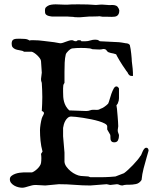

<svg xmlns="http://www.w3.org/2000/svg" viewBox="-20 -854 732 884"><path d="M25.4 -28.8Q25.4 -38.1 32.5 -43.9Q39.6 -49.8 49.6 -53.5Q59.6 -57.1 69.8 -58.6Q80.1 -60.1 86.9 -60.1H126.5Q130.9 -61 137.7 -65.4Q144.5 -69.8 151.1 -75.9Q157.7 -82 162.8 -89.6Q168 -97.2 168.9 -104Q170.4 -114.3 170.4 -126Q170.4 -135.3 168.9 -145.5L175.8 -156.2Q168.9 -181.2 166.5 -206.1Q164.1 -231 164.1 -254.9Q164.1 -259.8 164.8 -267.1Q165.5 -274.4 166.7 -282Q168 -289.6 169.4 -296.6Q170.9 -303.7 172.4 -309.1Q172.9 -310.5 173.8 -312.5Q175.8 -316.4 175.8 -317.4Q177.2 -320.8 179.2 -323.7Q180.2 -326.2 181.4 -328.9Q182.6 -331.5 182.6 -333Q182.6 -336.9 178.7 -339.8Q174.8 -342.8 172.4 -342.8Q173.3 -358.9 174.1 -375.2Q174.8 -391.6 174.8 -407.2Q174.8 -423.8 174.1 -439.7Q173.3 -455.6 172.4 -472.2Q169.9 -479 169.4 -482.2Q168.9 -485.4 168.9 -490.7L172.4 -519.5L168.9 -571.8Q168.9 -577.6 163.8 -585Q158.7 -592.3 151.9 -598.9Q145 -605.5 137.9 -610.1Q130.9 -614.7 126.5 -615.7H91.3L87.4 -617.7Q85.9 -618.7 84.5 -619.4Q83 -620.1 82 -620.1Q75.2 -622.1 66.7 -623.3Q58.1 -624.5 50.8 -627.4Q43.5 -630.4 38.6 -636Q33.7 -641.6 33.7 -652.3Q33.7 -661.1 36.1 -665.8Q38.6 -670.4 43.2 -672.6Q47.9 -674.8 54.4 -675.3Q61 -675.8 69.3 -675.8Q82.5 -675.8 94.7 -674.8Q106.9 -673.8 115.7 -667.5Q118.2 -668 120.6 -668.5Q123 -668.9 125 -668.9H134.3Q157.7 -668.9 182.9 -665.3Q208 -661.6 229 -659.7L256.8 -654.8Q263.2 -654.8 269.8 -657Q276.4 -659.2 283.4 -661.9Q290.5 -664.6 297.4 -666.7Q304.2 -668.9 311 -668.9Q315.9 -668.9 319.3 -666.5Q322.8 -664.1 330.1 -664.1Q332.5 -664.1 334.7 -666.5Q336.9 -668.9 342.3 -668.9Q347.2 -668.9 349.9 -668.5Q352.5 -668 355 -664.1H374Q384.3 -664.1 395.5 -667.7Q406.7 -671.4 418 -671.4Q424.8 -671.4 428.7 -670.4Q432.6 -669.4 439.9 -664.1L527.8 -659.7Q534.2 -659.2 539.6 -658.2Q544.4 -657.2 549.8 -656.5Q555.2 -655.8 559.1 -654.8Q561.5 -654.8 564.9 -654.3Q568.4 -653.8 571.3 -652.3Q574.2 -650.9 576.4 -648.4Q578.6 -646 578.6 -642.1Q580.1 -637.7 581.5 -627.7Q583 -617.7 584.2 -606.4Q585.4 -595.2 586.2 -585.4Q586.9 -575.7 586.9 -571.8Q589.4 -555.2 590.8 -538.1Q592.3 -521 592.3 -504.4H584.5Q573.7 -504.4 566.9 -521Q562.5 -526.9 560.5 -529.1Q558.6 -531.2 557.6 -533.7Q550.8 -543 543.7 -554Q536.6 -564.9 530.8 -574.7Q524.9 -584.5 520.5 -592.5Q516.1 -600.6 514.6 -604Q508.8 -606.4 502.4 -607.7Q496.1 -608.9 490.2 -610.1Q484.4 -611.3 479.5 -613.5Q474.6 -615.7 471.2 -621.1Q467.3 -628.4 456.1 -628.4Q451.7 -628.4 451.2 -627.4Q448.7 -627 445.1 -626.5Q441.4 -626 437.5 -626Q429.2 -626 420.9 -626.7Q412.6 -627.4 407.2 -627.4Q403.8 -627.4 402.8 -628.4Q401.9 -629.4 399.4 -629.4Q398.4 -629.4 397.7 -629.9Q397 -630.4 396 -630.9Q385.3 -632.3 374.5 -632.8Q363.8 -633.3 353 -633.3Q342.3 -633.3 332 -632.8Q321.8 -632.3 311 -630.9Q307.6 -629.9 303.2 -627Q298.8 -624 294.7 -619.9Q290.5 -615.7 287.1 -611.3Q283.7 -606.9 282.7 -603Q278.8 -586.4 277.8 -565.7Q276.9 -544.9 276.9 -522.9V-472.2Q272.5 -466.8 271.5 -461.2Q270.5 -455.6 270.5 -447.8V-430.7Q270.5 -418.9 271.2 -407.7Q272 -396.5 274.9 -385.7Q277.8 -375 283.4 -365Q289.1 -355 298.8 -345.7L377.4 -342.8Q386.7 -342.8 395.5 -346.2Q397.9 -347.2 401.4 -347.9Q404.8 -348.6 408.2 -348.6L427.2 -348.1Q435.5 -348.1 442.4 -353Q446.3 -354 451.4 -356.7Q456.5 -359.4 461.7 -363Q466.8 -366.7 471.2 -370.4Q475.6 -374 478 -377Q481 -382.8 484.6 -396Q488.3 -409.2 492.9 -422.4Q497.6 -435.5 503.2 -445.8Q508.8 -456.1 516.1 -456.1Q522.5 -456.1 527.8 -446.8V-401.9Q527.8 -395.5 526.6 -390.6Q525.4 -385.7 522 -377L516.1 -369.1L518.6 -353Q518.6 -351.1 519.5 -341.6Q520.5 -332 521.5 -319.6Q522.5 -307.1 523.4 -294.2Q524.4 -281.2 524.4 -272.9L522 -254.9Q522 -246.6 524.9 -240.7Q527.8 -234.9 527.8 -230Q527.8 -217.3 523.2 -208Q518.6 -198.7 505.9 -198.7Q499.5 -198.7 496.1 -200.9Q492.7 -203.1 491 -206.3Q489.3 -209.5 488.8 -213.6Q488.3 -217.8 488.3 -222.2Q488.3 -225.6 488.3 -228.3Q488.3 -231 487.3 -233.9L473.6 -257.8V-272.9Q473.1 -279.3 462.4 -285.2Q451.7 -291 435.5 -295.9Q419.4 -300.8 400.1 -304.7Q380.9 -308.6 362.5 -311.5Q344.2 -314.5 329.3 -315.9Q314.5 -317.4 307.6 -317.4Q298.8 -317.4 292.2 -311.8Q285.6 -306.2 281 -298.1Q276.4 -290 273.9 -281Q271.5 -272 270.5 -265.1V-226.6L276.9 -151.4V-108.9Q277.8 -97.7 285.9 -86.4Q293.9 -75.2 305.2 -65.9Q316.4 -56.6 329.1 -50.8Q341.8 -44.9 352.1 -43.9L386.7 -41.5L396 -38.1H427.2Q439 -38.1 448.7 -38.1Q458.5 -38.1 468.3 -38.6Q478 -39.1 488.3 -39.6Q498.5 -40 511.7 -41.5L550.8 -56.6Q558.6 -62 569.8 -72.3Q581.1 -82.5 592 -94Q603 -105.5 612.3 -116.7Q621.6 -127.9 626 -135.3Q628.4 -136.7 630.9 -142.8Q633.3 -148.9 636.5 -156Q639.6 -163.1 643.8 -168.5Q647.9 -173.8 653.8 -173.8Q659.2 -173.8 661.6 -169.4Q664.1 -165 664.1 -160.6L655.3 -129.9Q647.9 -104.5 641.1 -78.4Q634.3 -52.2 631.8 -25.4Q621.6 -9.8 606 -6.6Q590.3 -3.4 573.7 -3.4Q568.4 -3.4 563 -3.4Q557.6 -3.4 553.2 -2.4L543 0Q538.1 0 535.2 -1Q532.2 -2 529.8 -2.9Q527.3 -3.9 524.9 -4.9Q522.5 -5.9 518.6 -5.9L487.3 -2.4L471.2 -5.9L396 0Q360.4 0 324.7 -2.9Q289.1 -5.9 251 -5.9L188.5 0L144.5 -2.4Q135.7 -2.4 127.4 -0.5Q119.1 1.5 111.3 3.9Q103.5 6.3 96.2 8.3Q88.9 10.3 82 10.3Q73.7 10.3 64 7.8Q54.2 5.4 45.7 0.5Q37.1 -4.4 31.2 -11.7Q25.4 -19 25.4 -28.8ZM187 -805.2Q187 -814.9 189.9 -818.6Q192.9 -822.3 199.7 -826.7Q206.5 -831.1 216.6 -832.5Q226.6 -834 236.3 -834Q246.1 -834 256.1 -833.3Q266.1 -832.5 277.8 -832.5H290.5Q296.9 -833.5 310.1 -833.7Q323.2 -834 340.3 -834Q354 -834 365 -833.7Q376 -833.5 385.3 -833.3Q394.5 -833 403.1 -832.3Q411.6 -831.5 420.9 -831.1Q422.4 -831.1 427.2 -831.5Q432.1 -832 433.1 -832Q436 -832 439 -832.5Q441.4 -832.5 443.8 -832.8Q446.3 -833 448.2 -833Q449.7 -833 452.1 -832.8Q454.6 -832.5 457 -832.5Q460 -832 463.4 -832L476.6 -831.1Q479 -830.6 481.2 -830.6Q483.4 -830.6 484.4 -830.6Q487.8 -830.6 490.5 -830.8Q493.2 -831.1 497.1 -831.1Q506.8 -831.1 513.9 -828.1Q521 -825.2 523.9 -818.4Q524.9 -818.4 527.1 -813Q529.3 -807.6 529.3 -806.2Q529.3 -796.4 526.6 -790.5Q523.9 -784.7 519.5 -781.5Q515.1 -778.3 508.8 -777.3Q502.4 -776.4 495.1 -776.4Q490.2 -776.4 485.1 -776.6Q480 -776.9 474.6 -776.9H452.6Q451.2 -776.9 444.8 -778.1Q438.5 -779.3 437 -779.3Q437.5 -779.3 436.5 -779.1Q435.5 -778.8 430.7 -778.6Q425.8 -778.3 416.3 -778.1Q406.7 -777.8 390.1 -777.8L347.2 -774.4Q346.2 -774.4 342.3 -774.4Q338.4 -774.4 333.3 -774.7Q328.1 -774.9 323.2 -775.1Q318.4 -775.4 316.4 -776.4Q313.5 -776.4 309.3 -776.6Q305.2 -776.9 301.3 -777.1Q297.4 -777.3 294.4 -777.6Q291.5 -777.8 291.5 -777.8H253.9H220.2Q219.7 -777.8 216.6 -778.3Q213.4 -778.8 209 -779.5Q204.6 -780.3 200.4 -781.7Q196.3 -783.2 193.4 -785.6Q188.5 -789.1 187.7 -794.7Q187 -800.3 187 -805.2Z"/></svg>

Font: IM FELL English SC
Style: Regular
Weight: 400
Designer: Igino Marini
Foundry: Igino Marini
Version: 3.00